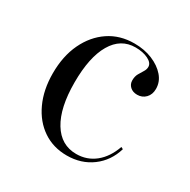

<svg xmlns="http://www.w3.org/2000/svg" viewBox="-109 -529 634 642"><g transform="rotate(30 208.0 -208.0)"><path d="M225.8 11.3Q173.4 11.3 133.5 -15.7Q93.5 -42.7 71 -91.5Q48.4 -140.3 48.4 -204Q48.4 -270.2 72.2 -320.2Q96 -370.2 137.9 -398.4Q179.8 -426.6 235.5 -426.6Q274.2 -426.6 305.2 -413.7Q336.3 -400.8 354.8 -379.4Q373.4 -358.1 373.4 -330.6Q373.4 -308.9 360.5 -295.6Q347.6 -282.3 328.2 -282.3Q311.3 -282.3 300.8 -291.9Q290.3 -301.6 290.3 -316.1Q290.3 -331.5 296.4 -342.3Q302.4 -353.2 308.5 -362.5Q314.5 -371.8 314.5 -381.5Q314.5 -396.8 294.4 -406.9Q274.2 -416.9 245.2 -416.9Q188.7 -416.9 157.7 -364.1Q126.6 -311.3 126.6 -213.7Q126.6 -116.1 159.3 -62.5Q191.9 -8.9 250.8 -8.9Q291.9 -8.9 323 -33.9Q354 -58.9 370.2 -104.8L378.2 -100.8Q362.9 -49.2 322.2 -19Q281.5 11.3 225.8 11.3Z"/></g></svg>

Font: Playfair 144pt SemiCondensed Light
Style: Regular
Weight: 300
Width: 4
Designer: Claus Eggers Sørensen
Foundry: Claus Eggers Sørensen
Version: Version 2.203